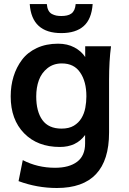

<svg xmlns="http://www.w3.org/2000/svg" viewBox="-20 -731 643 955"><path d="M286.1 -91.3Q323.2 -91.3 347.2 -105.7Q371.1 -120.1 385 -143.1Q398.9 -166 404.3 -194.6Q409.7 -223.1 409.7 -252Q409.7 -325.2 378.9 -370.1Q348.6 -415.5 287.6 -415.5Q245.6 -415.5 215.8 -391.6Q186.5 -368.2 173.3 -332Q160.2 -295.9 160.2 -251.5Q160.2 -176.3 190.9 -133.8Q221.7 -91.3 286.1 -91.3ZM262.7 204.1Q164.6 204.1 72.3 169.9L93.3 65.4Q166.5 103.5 253.9 103.5Q324.2 103.5 363.8 73.5Q403.3 43.5 403.3 -17.1V-59.6Q359.9 0 277.8 0Q166.5 0 100.1 -67.9Q33.2 -136.2 33.2 -251.5Q33.2 -304.7 47.4 -350.6Q61.5 -396.5 89.4 -433.6Q117.2 -470.7 163.3 -492.2Q209.5 -513.7 268.6 -513.7Q315.4 -513.7 350.1 -495.1Q384.8 -476.6 403.8 -447.3V-501H532.2Q527.3 -463.9 524.9 -422.1Q522.5 -380.4 522.5 -333V-71.8Q522.5 204.1 262.7 204.1ZM285.2 -566.4Q137.7 -566.4 127.9 -710.9H212.9Q215.8 -673.8 237.8 -661.6Q249 -655.8 259.8 -653.6Q270.5 -651.4 285.2 -651.4Q300.3 -651.4 312.7 -654.1Q325.2 -656.7 334.5 -663.3Q343.8 -669.9 349.4 -681.6Q355 -693.4 356.4 -710.9H440.9Q435.5 -635.7 396.2 -601.1Q356.9 -566.4 285.2 -566.4Z"/></svg>

Font: Ride
Style: Bold
Weight: 700
Version: Version 3.000